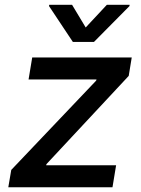

<svg xmlns="http://www.w3.org/2000/svg" viewBox="-20 -787 592 807"><path d="M14.9 0H452.8L468 -92.3H174L175.4 -97.3L521 -468L533.7 -545.5H115.4L100.1 -453.1H385.7L384.2 -448.2L27.3 -72.8ZM186.1 -761.4 286.2 -610.8H375L524.1 -761.4L524.9 -766.7H429L340.2 -671.5L283 -766.7H186.8Z"/></svg>

Font: Magic Ui Pro Medium
Style: Italic
Weight: 500
Italic angle: -9.39999°
Designer: Stefan Endress, Andreas Faust
Version: Version 1.000;FEAKit 1.0